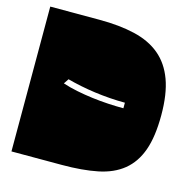

<svg xmlns="http://www.w3.org/2000/svg" viewBox="-113 -847 985 1000"><g transform="rotate(15 380.0 -346.5)"><path d="M308 44H36V-737H301Q410 -737 492.5 -717.5Q575 -698 630 -652Q685 -606 713 -530Q741 -454 741 -340Q741 -224 714.5 -150Q688 -76 634.5 -32.5Q581 11 499.5 27.5Q418 44 308 44ZM226 -396 208 -369Q244 -357 286 -348.5Q328 -340 371.5 -334.5Q415 -329 458.5 -326.5Q502 -324 541 -324V-354Q502 -354 460 -357Q418 -360 377.5 -365.5Q337 -371 298 -379Q259 -387 226 -396Z"/></g></svg>

Font: ChangwonDangamAsac Bold
Style: Regular
Weight: 700
Designer: Choi Chi-young, Lee Youngbeen, Kim Jungjin, Yoon Jihee, Han Dohee
Foundry: YoonDesign Inc.
Version: Version 1.010;Build 20210623